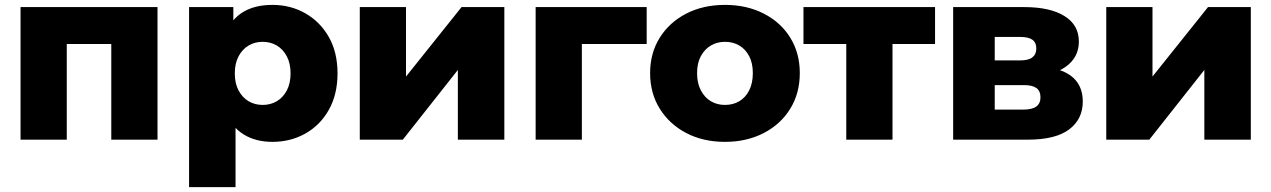

<svg xmlns="http://www.w3.org/2000/svg" viewBox="-20 -571 5198 785"><path d="M64 0V-542H624V0H435V-432L477 -391H212L253 -432V0Z M1094 9Q1025 9 976 -21.5Q927 -52 901.5 -113.5Q876 -175 876 -271Q876 -368 900 -429.5Q924 -491 972.5 -521Q1021 -551 1094 -551Q1168 -551 1228.5 -516.5Q1289 -482 1324.5 -419.5Q1360 -357 1360 -271Q1360 -185 1324.5 -122Q1289 -59 1228.5 -25Q1168 9 1094 9ZM753 194V-542H934V-450L933 -271L943 -91V194ZM1054 -142Q1086 -142 1111.5 -157Q1137 -172 1152.5 -201Q1168 -230 1168 -271Q1168 -312 1152.5 -341Q1137 -370 1111.5 -385Q1086 -400 1054 -400Q1022 -400 996.5 -385Q971 -370 955.5 -341Q940 -312 940 -271Q940 -230 955.5 -201Q971 -172 996.5 -157Q1022 -142 1054 -142Z M1451 0V-542H1640V-258L1867 -542H2042V0H1852V-285L1627 0Z M2170 0V-542H2624V-391H2318L2359 -432V0Z M2944 9Q2855 9 2786 -27Q2717 -63 2677.5 -126.5Q2638 -190 2638 -272Q2638 -354 2677.5 -417Q2717 -480 2786 -515.5Q2855 -551 2944 -551Q3033 -551 3102.5 -515.5Q3172 -480 3211 -417Q3250 -354 3250 -272Q3250 -190 3211 -126.5Q3172 -63 3102.5 -27Q3033 9 2944 9ZM2944 -142Q2977 -142 3002.5 -157Q3028 -172 3043 -201.5Q3058 -231 3058 -272Q3058 -313 3043 -341.5Q3028 -370 3002.5 -385Q2977 -400 2944 -400Q2912 -400 2886.5 -385Q2861 -370 2845.5 -341.5Q2830 -313 2830 -272Q2830 -231 2845.5 -201.5Q2861 -172 2886.5 -157Q2912 -142 2944 -142Z M3440 0V-433L3481 -391H3265V-542H3803V-391H3587L3629 -433V0Z M3877 0V-542H4168Q4273 -542 4332 -505.5Q4391 -469 4391 -401Q4391 -336 4336.5 -297.5Q4282 -259 4190 -259L4207 -299Q4306 -299 4356.5 -262.5Q4407 -226 4407 -156Q4407 -84 4351.5 -42Q4296 0 4182 0ZM4047 -123H4165Q4200 -123 4217 -135.5Q4234 -148 4234 -173Q4234 -199 4217.5 -211Q4201 -223 4167 -223H4047ZM4047 -324H4151Q4185 -324 4201 -336.5Q4217 -349 4217 -373Q4217 -397 4201 -408.5Q4185 -420 4151 -420H4047Z M4503 0V-542H4692V-258L4919 -542H5094V0H4904V-285L4679 0Z"/></svg>

Font: MOST Montserrat ExtraBold
Style: Regular
Weight: 800
Designer: Julieta Ulanovsky
Foundry: Julieta Ulanovsky
Version: Version 8.000;March 11, 2024;FontCreator 15.0.0.2926 64-bit